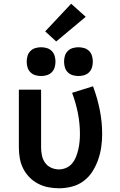

<svg xmlns="http://www.w3.org/2000/svg" viewBox="-20 -1000 640 1028"><path d="M296 8Q267 8 238.5 2.5Q210 -3 184 -16.5Q158 -30 137.5 -51Q117 -72 104 -98Q91 -124 86 -152.5Q81 -181 81 -210V-520H200V-210Q200 -189 204.5 -167.5Q209 -146 221.5 -128.5Q234 -111 254 -102Q274 -93 296 -93Q316 -93 335 -101.5Q354 -110 367 -126Q380 -142 387.5 -161.5Q395 -181 399.5 -201Q404 -221 406 -241.5Q408 -262 408 -282Q408 -339 397 -394.5Q386 -450 366 -503L478 -538Q501 -477 514 -412.5Q527 -348 527 -282Q527 -247 522 -212.5Q517 -178 505.5 -145Q494 -112 475 -82Q456 -52 428 -31Q400 -10 365.5 -1Q331 8 296 8ZM400 -593Q384 -593 369 -597.5Q354 -602 343 -613Q332 -624 327.5 -639Q323 -654 323 -670Q323 -686 327.5 -701Q332 -716 343 -727Q354 -738 369 -742.5Q384 -747 400 -747Q416 -747 431 -742.5Q446 -738 457 -727Q468 -716 472.5 -701Q477 -686 477 -670Q477 -654 472.5 -639Q468 -624 457 -613Q446 -602 431 -597.5Q416 -593 400 -593ZM200 -593Q184 -593 169 -597.5Q154 -602 143 -613Q132 -624 127.5 -639Q123 -654 123 -670Q123 -686 127.5 -701Q132 -716 143 -727Q154 -738 169 -742.5Q184 -747 200 -747Q216 -747 231 -742.5Q246 -738 257 -727Q268 -716 272.5 -701Q277 -686 277 -670Q277 -654 272.5 -639Q268 -624 257 -613Q246 -602 231 -597.5Q216 -593 200 -593ZM281 -778 222 -832 361 -980 439 -910Z"/></svg>

Font: Zed Sans Extended
Style: Bold
Weight: 700
Width: 7
Designer: Belleve Invis
Foundry: Belleve Invis
Version: Version 1.0.0; ttfautohint (v1.8.4)